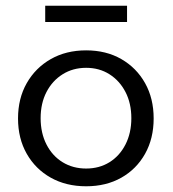

<svg xmlns="http://www.w3.org/2000/svg" viewBox="-20 -643 603 671"><path d="M281 8Q211 8 157.5 -22Q104 -52 73.5 -105.5Q43 -159 43 -229Q43 -299 73.5 -352.5Q104 -406 157.5 -436.5Q211 -467 281 -467Q351 -467 404 -436.5Q457 -406 487 -352.5Q517 -299 517 -229Q517 -159 487 -105.5Q457 -52 404 -22Q351 8 281 8ZM281 -54Q327 -54 362.5 -76Q398 -98 418.5 -138Q439 -178 439 -230Q439 -282 418.5 -321.5Q398 -361 362.5 -383.5Q327 -406 281 -406Q235 -406 199 -383.5Q163 -361 142.5 -321.5Q122 -282 122 -230Q122 -178 142.5 -138Q163 -98 199 -76Q235 -54 281 -54ZM138 -566V-623H424V-566Z"/></svg>

Font: Inconsolata SemiExpanded
Style: Regular
Weight: 400
Width: 6
Monospace: yes
Designer: Raph Levien, Cyreal, Brenton Simpson
Foundry: Raph Levien, Cyreal, Google
Version: Version 3.100; ttfautohint (v1.8.4.7-5d5b)